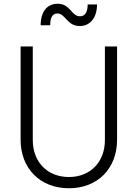

<svg xmlns="http://www.w3.org/2000/svg" viewBox="-20 -993 735 1025"><path d="M348 12C502 12 605 -94 605 -247V-745H540V-245C540 -128 462 -48 348 -48C233 -48 155 -128 155 -245V-745H90V-247C90 -94 194 12 348 12ZM197 -858H248C248 -904 263 -921 286 -921C330 -921 337 -854 406 -854C463 -854 498 -901 498 -969H448C448 -927 433 -906 407 -906C361 -906 356 -973 288 -973C231 -973 197 -930 197 -858Z"/></svg>

Font: Mluvka Light
Style: Regular
Weight: 300
Designer: Modified by Jiří Krblich, Original typeface by Gumpita Rahayu
Foundry: Gumpita Rahayu & Jiří Krblich
Version: Version 2.000;Glyphs 3.1.1 (3134)